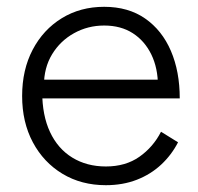

<svg xmlns="http://www.w3.org/2000/svg" viewBox="-20 -532 583 564"><path d="M291 12Q219 12 163.5 -21.5Q108 -55 76.5 -114Q45 -173 45 -250Q45 -327 76 -386Q107 -445 161.5 -478.5Q216 -512 286 -512Q357 -512 406.5 -477.5Q456 -443 482 -382.5Q508 -322 508 -243H81L104 -262Q104 -193 127 -144Q150 -95 192.5 -69Q235 -43 291 -43Q349 -43 389.5 -71.5Q430 -100 453 -145L503 -114Q484 -77 453.5 -48.5Q423 -20 382 -4Q341 12 291 12ZM109 -280 84 -298H469L444 -279Q444 -332 424.5 -372Q405 -412 370 -434.5Q335 -457 286 -457Q238 -457 197.5 -434.5Q157 -412 133 -372.5Q109 -333 109 -280Z"/></svg>

Font: Figtree Light Light
Style: Regular
Weight: 300
Version: Version 2.001;gftools[0.9.30]